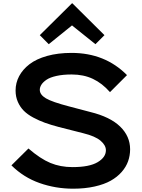

<svg xmlns="http://www.w3.org/2000/svg" viewBox="-20 -1143 865 1173"><path d="M774.9 -231Q774.9 -192.9 762.7 -158.2Q750.5 -123.5 723.4 -92.5Q696.3 -61.5 656.5 -39.1Q616.7 -16.6 557.6 -3.4Q498.5 9.8 426.8 9.8Q319.8 9.8 221.9 -24.7Q124 -59.1 49.8 -132.8L153.8 -235.8Q226.6 -172.9 287.8 -147.5Q349.1 -122.1 422.9 -122.1Q525.9 -122.1 576.4 -152.1Q627 -182.1 627 -225.1Q627 -255.4 594.5 -283.2Q562 -311 488.8 -329.1Q480 -331.5 414.1 -348.1Q348.1 -364.7 338.9 -367.2Q291 -379.9 254.9 -392.8Q218.8 -405.8 183.3 -424.8Q147.9 -443.8 125.5 -466.3Q103 -488.8 89.1 -520.3Q75.2 -551.8 75.2 -589.8Q75.2 -636.7 96.9 -677.7Q118.7 -718.8 160.2 -750.7Q201.7 -782.7 267.8 -801.3Q334 -819.8 417 -819.8Q621.6 -819.8 755.9 -684.1L651.9 -580.1Q604.5 -634.3 547.6 -661.1Q490.7 -688 418 -688Q364.7 -688 325.2 -679.2Q285.6 -670.4 264.4 -656Q243.2 -641.6 233.2 -626Q223.1 -610.4 223.1 -594.2Q223.1 -564.5 260.7 -542.2Q298.3 -520 400.9 -493.2Q430.7 -484.9 530.8 -459Q652.8 -429.2 713.9 -369.9Q774.9 -310.5 774.9 -231ZM421.9 -1123 618.2 -928.2 563 -873 419.9 -987.8 277.8 -873 223.1 -928.2 419.9 -1123Z"/></svg>

Font: Sinkin Sans 600 SemiBold
Style: Regular
Weight: 600
Designer: Keith Bates
Foundry: K-Type
Version: Sinkin Sans (version 1.0)  by Keith Bates   •   © 2014   www